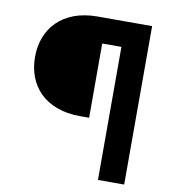

<svg xmlns="http://www.w3.org/2000/svg" viewBox="-82 -798 773 868"><g transform="rotate(10 305.0 -363.5)"><path d="M546.2 0V-727.3H295.8C135.7 -727.3 49 -629.3 49 -498.6C49 -366.5 135.7 -269.9 295.8 -269.9H337.7V-610.8H425.8V0Z"/></g></svg>

Font: GiG Sans
Style: Bold
Weight: 700
Designer: Andreas Faust
Version: Version 1.100;FEAKit 1.0